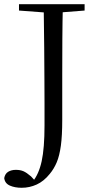

<svg xmlns="http://www.w3.org/2000/svg" viewBox="-35 -748 458 910"><path d="M68 142Q35 142 11.5 131.5Q-12 121 -15 96Q-11 75 4 66Q19 57 40 57Q61 57 76 63.5Q91 70 112 88L137 115V121H119V114Q149 78 162.5 16Q176 -46 176 -153Q176 -205 176 -257Q176 -309 175.5 -373Q175 -437 174.5 -523Q174 -609 172 -728H263Q261 -646 260.5 -562Q260 -478 260 -391V-180Q260 -105 253.5 -57.5Q247 -10 234 21Q221 52 201 76Q173 111 139 126.5Q105 142 68 142ZM55 -698V-728H366V-698L225 -687H202Z"/></svg>

Font: Noto Serif TC
Style: Regular
Weight: 400
Designer: Ryoko NISHIZUKA  (kana & ideographs); Frank Grießhammer (Latin, Greek & Cyrillic); Wenlong ZHANG  (bopomofo); Sandoll Co
Foundry: Adobe
Version: Version 2.003-H1;hotconv 1.1.1;makeotfexe 2.6.0